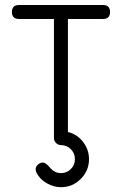

<svg xmlns="http://www.w3.org/2000/svg" viewBox="-20 -591 496 782"><path d="M428.2 -542.2Q428.2 -513.7 399.7 -513.7H256.6V-53.5Q294.7 -43.9 318.6 -12.7Q342.5 18.6 342.5 57.1Q342.5 104 309 137.7Q275.4 171.4 228.3 171.4Q198.7 171.4 170.7 155.4Q142.6 139.4 129.4 113.8Q125.2 105.7 125.2 99.1Q125.2 87.6 134.4 79.3Q143.6 71 154.8 71Q166.3 71 184.3 92.5Q202.4 114 228.3 114Q252.2 114 268.7 97.4Q285.2 80.8 285.2 57.1Q285.2 33.7 268.7 16.8Q252.2 0 228.3 0Q217 0 208.4 -8.5Q199.7 -17.1 199.7 -28.6V-513.7H57.1Q28.6 -513.7 28.6 -542.2Q28.6 -570.6 57.1 -570.6H399.7Q428.2 -570.6 428.2 -542.2Z"/></svg>

Font: EnergyBar
Style: Regular
Weight: 400
Italic angle: -10°
Version: 1.0 2000-03-28